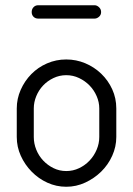

<svg xmlns="http://www.w3.org/2000/svg" viewBox="-20 -706 508 733"><path d="M101 -660Q101 -671 108 -678.5Q115 -686 126 -686H341Q350 -686 358 -678.5Q366 -671 366 -660Q366 -649 358 -642Q350 -635 341 -635H126Q115 -635 108 -642Q101 -649 101 -660ZM233 -479Q271 -479 305.5 -464.5Q340 -450 366.5 -424.5Q393 -399 408.5 -365Q424 -331 424 -292V-183Q424 -146 408.5 -111.5Q393 -77 366.5 -51Q340 -25 305.5 -9Q271 7 233 7Q195 7 161 -8.5Q127 -24 101 -50.5Q75 -77 59.5 -111Q44 -145 44 -183V-292Q44 -329 59 -363Q74 -397 99.5 -423Q125 -449 159.5 -464Q194 -479 233 -479ZM359 -292Q359 -316 349 -339Q339 -362 322 -379.5Q305 -397 282 -408Q259 -419 233 -419Q207 -419 184 -408Q161 -397 144.5 -379.5Q128 -362 118.5 -339Q109 -316 109 -292V-183Q109 -158 118.5 -134.5Q128 -111 145 -93Q162 -75 184.5 -64Q207 -53 233 -53Q259 -53 282 -64Q305 -75 322 -93Q339 -111 349 -134.5Q359 -158 359 -183Z"/></svg>

Font: Dosis
Style: Book
Weight: 400
Designer: EdgarTolentino, PabloImpallari, IginoMarini
Foundry: EdgarTolentino, PabloImpallari, IginoMarini
Version: Version 1.007